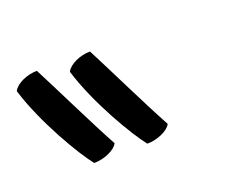

<svg xmlns="http://www.w3.org/2000/svg" viewBox="-192 -880 505 394"><g transform="rotate(-20 60.5 -683.0)"><path d="M127 -598C121 -585 96 -574 74 -574C52 -601 -2 -691 -25 -767C-18 -781 6 -792 28 -792C52 -746 97 -653 127 -598ZM11 -598C5 -585 -20 -574 -42 -574C-64 -601 -118 -691 -141 -767C-134 -781 -110 -792 -88 -792C-64 -746 -19 -653 11 -598Z"/></g></svg>

Font: Snowfall
Style: RevObl
Weight: 400
Designer: Jasper
Foundry: Cannot Into Space Fonts
Version: Version 0.9